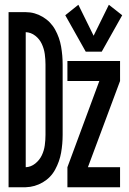

<svg xmlns="http://www.w3.org/2000/svg" viewBox="-20 -786 540 806"><path d="M340 -569H407L493 -722L437 -766L373 -636L309 -766L254 -722ZM263 0H484V-84H349L484 -446V-530H263V-446H397L263 -84ZM16 0H88Q126 -1 159.5 -20.5Q193 -40 211.5 -74Q230 -108 236.5 -145Q243 -182 243 -220V-515Q243 -553 236.5 -590.5Q230 -628 211.5 -661.5Q193 -695 159.5 -715Q126 -735 88 -735H16ZM88 -84V-651Q110 -650 128 -636Q146 -622 155.5 -601.5Q165 -581 168 -559Q171 -537 171 -515V-220Q171 -198 168 -176Q165 -154 155.5 -134Q146 -114 128 -99.5Q110 -85 88 -84Z"/></svg>

Font: Iosevka SS08 Medium
Style: Regular
Weight: 500
Monospace: yes
Designer: Belleve Invis
Foundry: Belleve Invis
Version: Version 3.4.3; ttfautohint (v1.8.3)